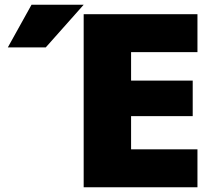

<svg xmlns="http://www.w3.org/2000/svg" viewBox="-20 -790 916 810"><path d="M793 -450V-300H533V-160H813V0H333V-730H813V-570H533V-450ZM173 -590H13L113 -770H333Z"/></svg>

Font: M PLUS 1p Black
Style: Regular
Weight: 900
Version: Version 1.061